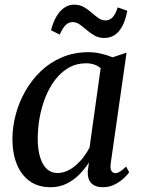

<svg xmlns="http://www.w3.org/2000/svg" viewBox="-20 -774 596 804"><path d="M443.5 -89Q440.5 -66.5 447 -57.8Q453.5 -49 463 -49Q472 -49 482.8 -55.8Q493.5 -62.5 508 -76.5L521 -52.5Q516 -44.5 500.5 -29.5Q485 -14.5 461.8 -2.2Q438.5 10 409.5 10Q379.5 10 362.8 -6.5Q346 -23 347.5 -57L352.5 -93.5Q336 -68 313 -44.2Q290 -20.5 259.5 -5.2Q229 10 191.5 10Q139.5 10 104 -15.8Q68.5 -41.5 50.2 -87Q32 -132.5 32 -191.5Q32 -241.5 45.5 -293Q59 -344.5 85.5 -391.5Q112 -438.5 150.5 -475.5Q189 -512.5 239.5 -534Q290 -555.5 352 -555.5Q376.5 -555.5 403.5 -549.2Q430.5 -543 451.5 -534L510 -553.5ZM401.5 -488.5Q390 -498.5 374.5 -503.8Q359 -509 340.5 -509Q300 -509 267.5 -490.2Q235 -471.5 210.8 -439.5Q186.5 -407.5 170.2 -366.8Q154 -326 146 -281.5Q138 -237 138 -194Q138 -146 148.5 -113.8Q159 -81.5 177.2 -65.5Q195.5 -49.5 220 -49.5Q242.5 -49.5 262.5 -59Q282.5 -68.5 300 -84Q317.5 -99.5 331.2 -118.2Q345 -137 355 -156ZM193.5 -647.5Q203 -683 217.2 -706.5Q231.5 -730 250 -742.2Q268.5 -754.5 289.5 -754.5Q313.5 -754.5 331 -744.5Q348.5 -734.5 363 -721.5Q377.5 -708.5 391.8 -698.5Q406 -688.5 422.5 -688.5Q438 -688.5 450.5 -700.5Q463 -712.5 473 -743L513 -729Q505.5 -689 491.8 -663.8Q478 -638.5 459.2 -626.8Q440.5 -615 416.5 -615Q394 -615 376.2 -625Q358.5 -635 343.2 -648.2Q328 -661.5 313.8 -671.5Q299.5 -681.5 284 -681.5Q267.5 -681.5 255 -669.2Q242.5 -657 230 -629Z"/></svg>

Font: Merriweather 48pt
Style: Italic
Weight: 400
Italic angle: -7.8°
Version: Version 2.101